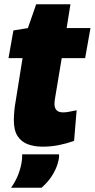

<svg xmlns="http://www.w3.org/2000/svg" viewBox="-20 -679 445 902"><path d="M340 -161 328 -17Q291 -4 255 3Q219 10 179 10Q142 10 111.5 -1Q81 -12 63 -39Q45 -66 45 -115Q45 -131 47 -155Q49 -179 53 -200L86 -406H20L43 -536L111 -547L150 -659H311L293 -547H405L380 -406H270L238 -214Q237 -207 236.5 -201Q236 -195 236 -190Q236 -172 245.5 -161.5Q255 -151 277 -151Q290 -151 304.5 -154Q319 -157 340 -161ZM84 46H257Q258 50 257.5 54Q257 58 257 62Q253 90 241 116Q229 142 212.5 163.5Q196 185 175 203H32Q54 172 66.5 139Q79 106 83 73Q84 66 84 59Q84 52 84 46Z"/></svg>

Font: Georama ExtraBold
Style: Italic
Weight: 800
Italic angle: -9°
Version: Version 1.001